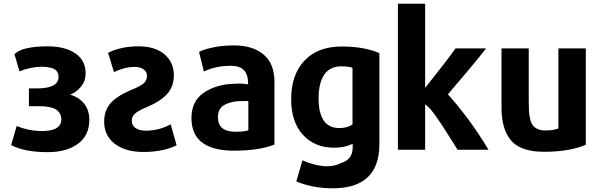

<svg xmlns="http://www.w3.org/2000/svg" viewBox="-20 -800 3231 1036"><path d="M462 -153Q462 -69 400.5 -24Q339 21 237 21Q114 21 40 -17L70 -120Q131 -95 196 -93Q311 -90 311 -156Q311 -176 301.5 -190Q292 -204 280 -211Q268 -218 247 -222Q226 -226 213 -226.5Q200 -227 179 -227H136V-323H179Q296 -323 296 -385Q296 -429 244 -436Q231 -440 202 -440Q142 -438 85 -415L58 -508Q100 -550 238 -550Q330 -550 386 -512.5Q442 -475 442 -403Q442 -363 417.5 -333Q393 -303 359 -289Q407 -275 434.5 -240Q462 -205 462 -153Z M542 -144Q542 -201 573.5 -239.5Q605 -278 677 -310Q732 -332 752.5 -348Q773 -364 773 -390Q773 -413 754.5 -426Q736 -439 705 -439Q653 -439 595 -411L563 -515Q633 -550 727 -550Q817 -550 867.5 -507Q918 -464 918 -394Q918 -332 881 -292Q844 -252 772 -222Q728 -204 709.5 -188Q691 -172 691 -148Q691 -123 711.5 -109Q732 -95 768 -95Q837 -95 901 -129Q908 -102 933 -16Q859 20 754 20Q657 20 599.5 -24Q542 -68 542 -144Z M1461 -356V-20Q1378 13 1243 13Q1013 13 1013 -163Q1013 -254 1079.5 -299.5Q1146 -345 1243 -348Q1250 -349 1273 -349Q1281 -349 1289 -348.5Q1297 -348 1306 -346.5Q1315 -345 1319 -345Q1319 -396 1297 -420.5Q1275 -445 1224 -445Q1144 -445 1080 -414L1054 -520Q1077 -533 1129 -544Q1181 -555 1243 -555Q1343 -555 1402 -506Q1461 -457 1461 -356ZM1320 -97V-255Q1273 -255 1262 -254Q1212 -249 1184 -229.5Q1156 -210 1156 -167Q1156 -89 1252 -89Q1296 -89 1320 -97Z M2027 -22Q2027 216 1775 216Q1667 216 1579 179L1612 65Q1668 91 1731 97Q1784 99 1816 81Q1883 63 1883 -4V-24Q1841 -3 1783 -3Q1678 -3 1614.5 -72.5Q1551 -142 1551 -266Q1551 -396 1622.5 -472.5Q1694 -549 1824 -549Q1946 -549 2027 -513ZM1882 -128V-434Q1863 -442 1821 -442Q1760 -442 1729.5 -397Q1699 -352 1699 -270Q1699 -109 1811 -109Q1853 -109 1882 -128Z M2616 8H2449Q2444 1 2402 -66.5Q2360 -134 2327.5 -179Q2295 -224 2274 -237V8H2127V-780H2274V-326Q2391 -472 2438 -539H2603Q2535 -452 2397 -291Q2516 -158 2616 8Z M3141 -19Q3053 19 2915 19Q2790 19 2738 -41.5Q2686 -102 2686 -219V-539H2833V-262Q2833 -226 2834 -205Q2835 -184 2840 -160.5Q2845 -137 2854.5 -124.5Q2864 -112 2880.5 -104Q2897 -96 2922 -96Q2966 -96 2993 -107V-539H3141Z"/></svg>

Font: Repo
Style: Bold
Weight: 700
Designer: Stefan Peev
Foundry: Context Ltd
Version: Version 001.000